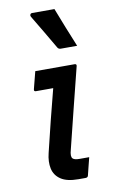

<svg xmlns="http://www.w3.org/2000/svg" viewBox="-90 -852 531 900"><g transform="rotate(-10 175.0 -402.5)"><path d="M97 -534H284Q295 -534 292 -523Q268 -428 244.5 -333.5Q221 -239 197 -142Q188 -111 198 -101Q206 -93 229 -93H276Q271 -73 265.5 -51.5Q260 -30 255 -9Q253 0 242 0H209Q154 0 125 -19.5Q96 -39 89 -72Q82 -105 92 -145Q110 -221 128.5 -294.5Q147 -368 166 -441H84Q73 -441 76 -452Q81 -472 86.5 -493Q92 -514 97 -534ZM236 -805Q254 -758 273 -710.5Q292 -663 311 -617H233Q223 -617 218 -625Q190 -674 168.5 -709.5Q147 -745 121 -789Q118 -794 120.5 -799.5Q123 -805 130 -805Z"/></g></svg>

Font: Recursive Sn Lnr St Med
Style: Italic
Weight: 500
Italic angle: -15°
Version: Version 1.079;hotconv 1.0.112;makeotfexe 2.5.65598; ttfautoh